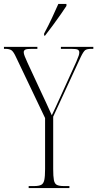

<svg xmlns="http://www.w3.org/2000/svg" viewBox="-27 -951 492 971"><path d="M118 0V-10H145Q169 -10 181 -16Q193 -22 197 -40.5Q201 -59 201 -96V-354L55 -660Q41 -691 30 -697.5Q19 -704 -1 -704H-7V-714H162V-704H134Q107 -704 100 -699.5Q93 -695 93 -687Q93 -679 98 -666.5Q103 -654 112 -634L176 -496Q192 -462 205.5 -433Q219 -404 235 -368Q243 -385 254.5 -409.5Q266 -434 279 -463L359 -639Q368 -661 371 -669.5Q374 -678 374 -686Q374 -695 367 -699.5Q360 -704 333 -704H281V-714H445V-704H437Q413 -704 404 -697.5Q395 -691 381 -662L242 -361V-96Q242 -59 245.5 -40.5Q249 -22 260.5 -16Q272 -10 297 -10H324V0ZM196 -781Q219 -824 236 -860.5Q253 -897 268 -931H309V-921Q298 -904 279.5 -877.5Q261 -851 240 -822.5Q219 -794 201 -771H196Z"/></svg>

Font: Noto Serif Display ExtraCondensed ExtraLight
Style: Regular
Weight: 200
Width: 2
Designer: Monotype Design Team
Foundry: Monotype Imaging Inc.
Version: Version 2.009